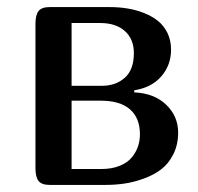

<svg xmlns="http://www.w3.org/2000/svg" viewBox="-20 -522 559 542"><path d="M80.1 -455.1Q80.1 -479 88.6 -490.5Q97.2 -502 120.1 -502H290Q316.4 -502 340.3 -498Q364.3 -494.1 387 -485.1Q409.7 -476.1 426.3 -462.6Q442.9 -449.2 452.9 -428.5Q462.9 -407.7 462.9 -381.8Q462.9 -338.4 435.5 -306.6Q408.2 -274.9 358.9 -267.1V-261.2Q415.5 -258.8 449.2 -226.3Q482.9 -193.8 482.9 -147.9Q482.9 -113.8 469.5 -86.9Q456.1 -60.1 435.3 -44.2Q414.6 -28.3 386.5 -18.1Q358.4 -7.8 332 -3.9Q305.7 0 277.8 0H120.1Q97.2 0 88.6 -11.5Q80.1 -22.9 80.1 -46.9ZM182.1 -237.8V-44.9H266.1Q295.4 -44.9 317.4 -53.7Q339.4 -62.5 351.6 -77.1Q363.8 -91.8 369.4 -108.2Q375 -124.5 375 -143.1Q375 -188.5 347.2 -213.1Q319.3 -237.8 264.2 -237.8ZM182.1 -279.8H268.1Q306.6 -279.8 332.3 -302.5Q357.9 -325.2 357.9 -372.1Q357.9 -411.6 332.5 -434.3Q307.1 -457 263.2 -457H182.1Z"/></svg>

Font: Marmelad
Style: Regular
Weight: 400
Designer: Manvel Shmavonyan
Foundry: Cyreal (www.cyreal.org)
Version: Version 1.000